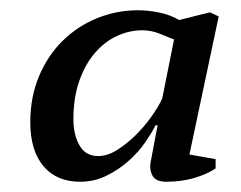

<svg xmlns="http://www.w3.org/2000/svg" viewBox="-20 -732 470 374"><path d="M171 -428Q189 -428 207.5 -439.5Q226 -451 243 -467.5Q260 -484 274 -503.5Q288 -523 296 -540L319 -655Q305 -661 289.5 -667Q274 -673 257 -673Q232 -673 208 -662Q184 -651 165 -629Q146 -607 134.5 -574.5Q123 -542 123 -500Q123 -469 135 -448.5Q147 -428 171 -428ZM283 -488Q276 -474 263 -455Q250 -436 231 -419Q212 -402 188 -390Q164 -378 136 -378Q90 -378 64.5 -408.5Q39 -439 39 -494Q39 -543 56 -583.5Q73 -624 102 -652.5Q131 -681 169 -696.5Q207 -712 249 -712Q269 -712 290.5 -707.5Q312 -703 329 -693L389 -708L406 -700L349 -431L400 -422V-404Q384 -393 359 -385.5Q334 -378 304 -378Q284 -378 277.5 -389Q271 -400 273 -414L287 -488Z"/></svg>

Font: PTSerif
Style: Italic
Weight: 400
Italic angle: -12°
Designer: A.Korolkova, O.Umpeleva, V.Yefimov
Foundry: ParaType Ltd
Version: Version 1.000W OFL; ttfautohint (v1.2) -l 8 -r 50 -G 200 -x 